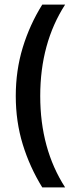

<svg xmlns="http://www.w3.org/2000/svg" viewBox="-20 -770 313 840"><path d="M49 -350Q49 -462 79.5 -562Q110 -662 165 -750H265Q156 -581 156 -350Q156 -119 265 50H165Q110 -39 79.5 -138.5Q49 -238 49 -350Z"/></svg>

Font: Haskoy SemiBold
Style: Regular
Weight: 600
Designer: Ertekin Erdin
Foundry: Ertekin Erdin
Version: Version 1.500; ttfautohint (v1.8.3)